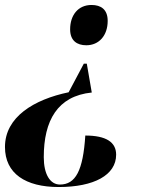

<svg xmlns="http://www.w3.org/2000/svg" viewBox="-33 -562 588 772"><path d="M335 -542C281 -542 249 -501 249 -444C249 -398 277 -380 314 -380C365 -380 400 -419 400 -478C400 -524 373 -542 335 -542ZM336 -190 316 -306H304L243 -191C104 -162 -13 -92 -13 29C-13 136 70 190 203 190C345 190 434 142 434 60C434 9 393 -17 310 -17C301 124 271 180 208 180C168 180 143 138 143 70C143 -77 198 -176 336 -190Z"/></svg>

Font: Noto Serif Display
Style: Bold Italic
Weight: 700
Italic angle: -12°
Designer: Monotype Design Team
Foundry: Monotype Imaging Inc.
Version: Version 2.009